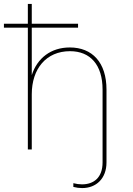

<svg xmlns="http://www.w3.org/2000/svg" viewBox="-27 -762 678 979"><path d="M115 0H135V-281C135 -412 209 -501 330 -501C433 -501 496 -432 496 -305V66C496 144 451 178 391 178C377 178 362 176 347 172V191C362 195 377 197 392 197C463 197 516 149 516 66V-305C516 -444 443 -520 329 -520C233 -520 163 -466 135 -379V-621H371V-641H135V-742H115V-641H-7V-621H115Z"/></svg>

Font: Chess Sans Thin
Style: Regular
Weight: 100
Designer: Wolf Bōese
Foundry: Wolf Bōese
Version: Version 7.223;Glyphs 3.3 (3306)